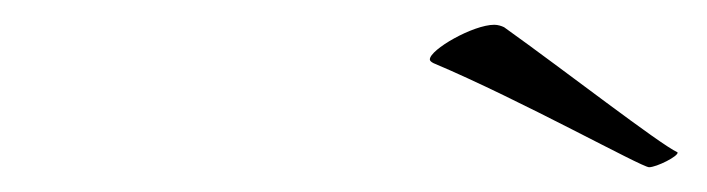

<svg xmlns="http://www.w3.org/2000/svg" viewBox="-20 -666 571 155"><path d="M330 -615C401 -585 498 -531 504 -531C510 -531 528 -540 527 -543C512 -550 436 -609 387 -644C385 -645 382 -646 379 -646C362 -646 327 -626 327 -618C327 -617 328 -616 330 -615Z"/></svg>

Font: Playball
Style: Regular
Weight: 400
Designer: Robert E. Leuschke
Foundry: Robert E. Leuschke
Version: Version 1.001